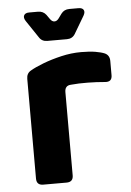

<svg xmlns="http://www.w3.org/2000/svg" viewBox="-51 -738 531 777"><g transform="rotate(-5 214.0 -349.5)"><path d="M93 0Q66 0 66 -27V-432Q66 -454 83 -464Q103 -476 137 -489Q171 -502 211.5 -511.5Q252 -521 292 -521Q327 -521 350.5 -517Q374 -513 388 -507Q407 -498 407 -475V-417Q407 -389 378 -392Q345 -395 308 -395.5Q271 -396 240 -393Q215 -392 215 -365V-27Q215 0 188 0ZM160 -578Q138 -578 127 -596L80 -666Q71 -680 76 -689.5Q81 -699 97 -699H133Q154 -699 166 -683L178 -666Q186 -654 196 -654Q206 -654 214 -665L227 -683Q239 -699 260 -699H297Q313 -699 318 -690Q323 -681 315 -667L273 -596Q262 -578 240 -578Z"/></g></svg>

Font: Pitagon Sans
Style: Bold
Weight: 700
Designer: Travis Tran
Foundry: Pitagon
Version: Version 1.001; ttfautohint (v1.8.4.7-5d5b);gftools[0.9.26]